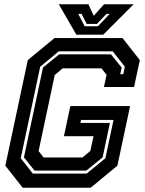

<svg xmlns="http://www.w3.org/2000/svg" viewBox="-20 -878 679 898"><path d="M86 0 5 -103 110 -597 235 -700H553L634 -597L607 -471H466L478.5 -528L454.5 -558.5H273L236 -527L160.5 -171.5L184 -141.5H365.5L402.5 -172L417.5 -241H279L309 -382H588.5L529 -103L404 0ZM133.5 -66H385.5L473 -138L511 -317H359L356 -303H494L460 -142L383.5 -80H141.5L92 -142L181 -562L257 -624H499L549 -562L542.5 -531H556.5L564 -566L507 -638H255L168 -566L77 -138ZM337 -716 255 -858H393.5L418.5 -804L466.5 -858H605L463 -716ZM376 -755H438L493 -813H477.5L433.5 -766H385.5L361.5 -813H346Z"/></svg>

Font: Tourney Thin
Style: Italic
Weight: 100
Italic angle: -12°
Designer: Tyler Finck
Foundry: Etcetera Type Co
Version: Version 1.015